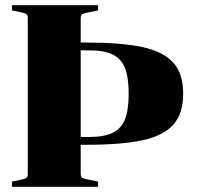

<svg xmlns="http://www.w3.org/2000/svg" viewBox="-20 -720 776 740"><path d="M313 -556Q449 -556 529.5 -538.5Q610 -521 648 -478.5Q686 -436 686 -359Q686 -282 648 -239.5Q610 -197 529.5 -179.5Q449 -162 313 -162H291V-51Q291 -40 295.5 -36Q300 -32 315 -29L358 -20V0H26V-20L63 -28Q78 -31 82.5 -35Q87 -39 87 -50V-650Q87 -661 82.5 -665Q78 -669 63 -672L26 -680V-700H358V-680L315 -671Q300 -668 295.5 -664Q291 -660 291 -649V-556ZM322 -526H291V-192H322Q381 -192 414 -208Q447 -224 461.5 -260Q476 -296 476 -359Q476 -422 461.5 -458Q447 -494 414 -510Q381 -526 322 -526Z"/></svg>

Font: Chonburi
Style: Regular
Weight: 400
Designer: Thanarat Vachiruckul and Stawix Ruecha
Foundry: Cadson Demak & Katatrad
Version: Version 1.000